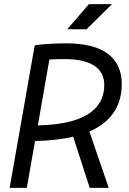

<svg xmlns="http://www.w3.org/2000/svg" viewBox="-20 -914 626 934"><path d="M26.9 0H110.4L150.4 -228C220.7 -229.5 282.7 -236.3 335.9 -249L416.5 0H508.8L415 -274.4C519 -319.3 572.3 -397 572.3 -504.9C572.3 -635.3 480 -703.1 303.7 -703.1C241.2 -703.1 188 -699.7 148.9 -693.4ZM164.1 -304.2 220.2 -624.5C243.7 -626 268.6 -626.5 295.4 -626.5C421.4 -626.5 487.3 -583 487.3 -500.5C487.3 -375 376.5 -308.1 164.1 -304.2ZM307.1 -771.5H400.9L524.9 -894H412.6Z"/></svg>

Font: Cascadia Mono NF SemiLight
Style: Italic
Weight: 350
Italic angle: -10°
Monospace: yes
Designer: Aaron Bell
Foundry: Saja Typeworks
Version: Version 2404.023